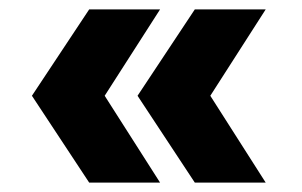

<svg xmlns="http://www.w3.org/2000/svg" viewBox="-20 -449 644 409"><path d="M321 -429 203 -245 321 -60H170L48 -245L170 -429ZM546 -429 428 -245 546 -60H395L273 -245L395 -429Z"/></svg>

Font: Montserrat Alternates
Style: Bold
Weight: 700
Version: Version 2.001